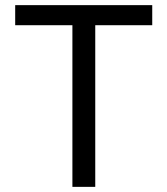

<svg xmlns="http://www.w3.org/2000/svg" viewBox="-20 -727 651 747"><path d="M39.1 -707H572.3V-628.9H350.6V0H261.7V-628.9H39.1Z"/></svg>

Font: WEMIX Pretendard Variable
Style: Regular
Weight: 400
Designer: Base glyphs from Inter by Rasmus Andersson; Hangeul glyphs from Noto Sans CJK(Source Han Sans) by Jang Soo-young and Kan
Foundry: Kil Hyung-jin
Version: Version 1.000;Glyphs 3.2 (3208)